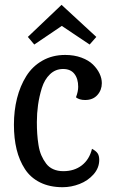

<svg xmlns="http://www.w3.org/2000/svg" viewBox="-20 -759 482 801"><path d="M96.2 -605 236.8 -738.8 381.8 -605 354 -573.2 237.8 -650.9 123 -573.2ZM243.2 -471.2Q211.4 -471.2 188.5 -449.2Q165.5 -427.2 154.5 -391.6Q143.6 -356 138.7 -321Q133.8 -286.1 133.8 -250Q133.8 -223.1 135.3 -200.9Q136.7 -178.7 140.6 -154.1Q144.5 -129.4 152.6 -110.8Q160.6 -92.3 172.4 -76.7Q184.1 -61 202.4 -53Q220.7 -44.9 244.1 -44.9Q290 -44.9 321.5 -69.3Q353 -93.8 363.8 -138.2Q380.4 -129.4 387.2 -119.4Q394 -109.4 394 -91.8Q394 -58.6 370.4 -31.7Q346.7 -4.9 312 8.5Q277.3 22 241.2 22Q187.5 22 147.5 2.2Q107.4 -17.6 84 -53.7Q60.5 -89.8 49.3 -135.7Q38.1 -181.6 38.1 -238.8Q38.1 -297.4 51 -348.9Q64 -400.4 89.6 -441.4Q115.2 -482.4 157 -506.1Q198.7 -529.8 252 -529.8Q289.6 -529.8 319.8 -518.6Q350.1 -507.3 367.9 -489.7Q385.7 -472.2 395.3 -452.1Q404.8 -432.1 404.8 -412.1Q404.8 -383.3 386.2 -362.5Q367.7 -341.8 335 -341.8Q311 -341.8 296.9 -353Q306.2 -377 306.2 -397Q306.2 -430.7 290.3 -450.9Q274.4 -471.2 243.2 -471.2Z"/></svg>

Font: Sansita Light
Style: Regular
Weight: 300
Designer: Pablo Cosgaya
Foundry: Omnibus-Type
Version: Version 1.006;hotconv 1.0.109;makeotfexe 2.5.65596